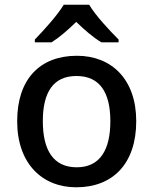

<svg xmlns="http://www.w3.org/2000/svg" viewBox="-20 -786 651 816"><path d="M359 -766H251C224 -721 165 -656 128 -618V-606H199C234 -628 268 -658 304 -693C340 -658 376 -627 411 -606H484V-618C447 -655 385 -721 359 -766ZM559 -271C559 -449 454 -549 307 -549C149 -549 53 -449 53 -271C53 -91 159 10 304 10C460 10 559 -91 559 -271ZM162 -271C162 -392 205 -463 305 -463C405 -463 449 -392 449 -271C449 -149 405 -75 306 -75C206 -75 162 -149 162 -271Z"/></svg>

Font: Noto Sans Cherokee Medium
Style: Regular
Weight: 500
Designer: Monotype Design Team
Foundry: Monotype Imaging Inc.
Version: Version 2.001